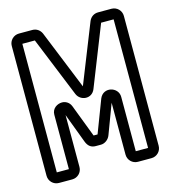

<svg xmlns="http://www.w3.org/2000/svg" viewBox="-108 -778 788 890"><g transform="rotate(-15 286.5 -333.5)"><path d="M556 -22V-645C556 -671 535 -692 509 -692H445C425 -692 409 -681 401 -663L288 -379L173 -663C165 -681 149 -692 129 -692H65C39 -692 18 -671 18 -645V-22C18 4 39 25 65 25H129C155 25 176 4 176 -22V-271L229 -130C238 -106 253 -96 274 -96H299C318 -96 337 -110 344 -130L397 -271V-22C397 4 418 25 444 25H509C535 25 556 4 556 -22ZM447 -25V-286C447 -334 377 -353 356 -303L296 -146H277L217 -303C209 -323 191 -332 175 -332C153 -332 126 -317 126 -286V-25H68V-642H127H128L245 -354C260 -317 315 -311 332 -354L446 -642H447H506V-25Z"/></g></svg>

Font: DIN Rundschrift
Style: MittelKont
Weight: 400
Version: Version 1.027